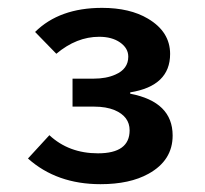

<svg xmlns="http://www.w3.org/2000/svg" viewBox="-20 -807 520 486"><path d="M163.6 -607.9H216.8Q249 -607.9 272 -618.2Q304.7 -632.3 304.7 -663.6Q304.7 -685.1 283.7 -699.7Q263.2 -713.9 231 -713.9Q173.8 -713.9 122.6 -670.9L68.8 -726.1Q130.4 -787.1 238.3 -787.1Q308.6 -787.1 354.5 -759.8Q410.6 -726.6 410.6 -670.4Q410.6 -589.4 309.6 -573.2V-569.8Q417 -549.3 417 -463.9Q417 -400.9 356 -367.2Q308.6 -340.8 234.4 -340.8Q123.5 -340.8 50.8 -405.8L105 -464.8Q154.3 -418.9 228 -418.9Q308.1 -418.9 308.1 -477.1Q308.1 -512.2 270 -528.3Q248.5 -537.1 218.8 -537.1H163.6Z"/></svg>

Font: BIZ UDPGothic
Style: Bold
Weight: 700
Designer: TypeBank Co., Ltd.
Foundry: Morisawa Inc.
Version: Version 1.051